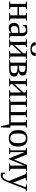

<svg xmlns="http://www.w3.org/2000/svg" viewBox="1982 -2708 940 4945"><g transform="rotate(90 2452.5 -235.0)"><path d="M79.1 -424.8 18.1 -437V-459H215.8V-437L160.2 -424.8V-254.9H375V-424.8L314 -437V-459H511.7V-437L456.1 -424.8V-34.2L511.7 -22V0H314V-22L375 -34.2V-214.4H160.2V-34.2L215.8 -22V0H18.1V-22L79.1 -34.2Z M762.2 -469.2Q837.4 -469.2 872.8 -438.5Q908.2 -407.7 908.2 -344.2V-34.2L965.3 -22V0H839.4L830.1 -45.9Q774.4 9.8 688 9.8Q570.3 9.8 570.3 -127Q570.3 -172.9 588.1 -202.9Q606 -232.9 645 -248.8Q684.1 -264.6 758.3 -266.1L827.1 -268.1V-339.8Q827.1 -387.2 809.8 -409.7Q792.5 -432.1 756.3 -432.1Q707.5 -432.1 667 -409.2L650.4 -352.1H623V-452.1Q702.1 -469.2 762.2 -469.2ZM827.1 -233.9 763.2 -231.9Q697.8 -229.5 674.6 -206.5Q651.4 -183.6 651.4 -129.9Q651.4 -43.9 721.2 -43.9Q754.4 -43.9 778.6 -51.5Q802.7 -59.1 827.1 -70.8Z M1058.1 -424.8 997.1 -437V-459H1194.8V-437L1139.2 -424.8V-136.2L1354 -368.7V-424.8L1293 -437V-459H1490.7V-437L1435.1 -424.8V-34.2L1490.7 -22V0H1293V-22L1354 -34.2V-313.5L1139.2 -81.1V-34.2L1194.8 -22V0H997.1V-22L1058.1 -34.2ZM1244.6 -547.9Q1155.3 -547.9 1111.6 -580.1Q1067.9 -612.3 1065.4 -684.6H1145.5Q1148.4 -634.3 1173.8 -608.4Q1199.2 -582.5 1244.6 -582.5Q1290 -582.5 1315.4 -608.4Q1340.8 -634.3 1343.8 -684.6H1423.8Q1421.4 -611.8 1377.7 -579.8Q1334 -547.9 1244.6 -547.9Z M1532.2 0V-22L1593.3 -34.2V-424.8L1532.2 -437V-459H1728.5Q1836.4 -459 1881.1 -432.1Q1925.8 -405.3 1925.8 -348.1Q1925.8 -301.3 1899.2 -275.9Q1872.6 -250.5 1823.7 -239.3V-235.4Q1885.7 -228.5 1918.9 -203.6Q1952.1 -178.7 1952.1 -128.9Q1952.1 -60.1 1902.1 -30Q1852.1 0 1739.7 0ZM1732.4 -39.1Q1804.7 -39.1 1834.5 -60.5Q1864.3 -82 1864.3 -130.9Q1864.3 -177.2 1832.8 -197Q1801.3 -216.8 1726.1 -216.8H1674.3V-39.1ZM1674.3 -255.9H1726.1Q1784.7 -255.9 1811.3 -275.4Q1837.9 -294.9 1837.9 -341.8Q1837.9 -381.3 1810.8 -400.6Q1783.7 -419.9 1724.1 -419.9H1674.3Z M2065.4 -424.8 2004.4 -437V-459H2202.1V-437L2146.5 -424.8V-136.2L2361.3 -368.7V-424.8L2300.3 -437V-459H2498V-437L2442.4 -424.8V-34.2L2498 -22V0H2300.3V-22L2361.3 -34.2V-313.5L2146.5 -81.1V-34.2L2202.1 -22V0H2004.4V-22L2065.4 -34.2Z M2538.6 0V-22L2599.6 -34.2V-424.8L2538.6 -437V-459H2736.3V-437L2680.7 -424.8V-40.5H2865.2V-424.8L2804.2 -437V-459H3002V-437L2946.3 -424.8V-40.5H3130.4V-424.8L3069.3 -437V-459H3267.1V-437L3211.4 -424.8V-34.2L3268.1 -26.4L3259.8 208H3228L3180.7 0Z M3753.4 -231.9Q3753.4 9.8 3538.6 9.8Q3435.1 9.8 3382.3 -52.2Q3329.6 -114.3 3329.6 -231.9Q3329.6 -348.1 3382.3 -409.7Q3435.1 -471.2 3542.5 -471.2Q3647 -471.2 3700.2 -410.9Q3753.4 -350.6 3753.4 -231.9ZM3665.5 -231.9Q3665.5 -337.4 3634.8 -384.8Q3604 -432.1 3538.6 -432.1Q3474.6 -432.1 3446 -386.7Q3417.5 -341.3 3417.5 -231.9Q3417.5 -121.1 3446.5 -75Q3475.6 -28.8 3538.6 -28.8Q3603 -28.8 3634.3 -76.7Q3665.5 -124.5 3665.5 -231.9Z M3851.6 -424.8 3795.4 -437V-459H3958L4089.8 -126.5L4224.6 -459H4381.8V-437L4326.2 -424.8V-34.2L4381.8 -22V0H4193.8V-22L4245.1 -34.2V-399.9L4083 0H4056.6L3898.4 -398.4V-34.2L3944.3 -22V0H3795.4V-22L3851.6 -34.2Z M4502.4 215.8Q4464.4 215.8 4427.2 207V107.9H4450.2L4466.3 154.8Q4481.4 166 4508.3 166Q4533.7 166 4555.2 151.4Q4576.7 136.7 4594.5 107.9Q4612.3 79.1 4639.2 4.9L4464.4 -424.8L4417.5 -437V-459H4630.4V-437L4558.1 -423.8L4682.1 -103L4802.2 -424.8L4730.5 -437V-459H4901.4V-437L4853.5 -426.8L4674.3 28.8Q4642.6 109.4 4619.1 144.5Q4595.7 179.7 4567.4 197.8Q4539.1 215.8 4502.4 215.8Z"/></g></svg>

Font: Tinos
Style: Regular
Weight: 400
Designer: Steve Matteson
Foundry: Monotype Imaging Inc.
Version: Version 1.23